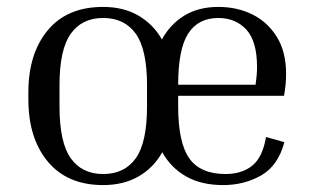

<svg xmlns="http://www.w3.org/2000/svg" viewBox="-20 -525 906 555"><path d="M802 -114Q784 -46 735 -18Q686 10 625 10Q562 10 518 -15Q474 -40 449 -85Q424 -40 380.5 -15Q337 10 278 10Q175 10 118.5 -57.5Q62 -125 62 -238V-258Q62 -370 118 -437.5Q174 -505 278 -505Q337 -505 380 -480Q423 -455 448 -411Q472 -455 513 -480Q554 -505 611 -505Q666 -505 710 -483Q754 -461 780.5 -418Q807 -375 807 -311Q807 -281 801 -248H495V-218Q495 -113 527 -67.5Q559 -22 632 -22Q679 -22 709 -46Q739 -70 749 -129ZM405 -278Q405 -382 372.5 -427.5Q340 -473 278 -473Q217 -473 184.5 -427.5Q152 -382 152 -278V-218Q152 -113 184.5 -67.5Q217 -22 278 -22Q340 -22 372.5 -67.5Q405 -113 405 -218ZM611 -473Q553 -473 524 -428Q495 -383 495 -280H719V-283Q721 -296 722 -308.5Q723 -321 723 -331Q723 -406 692 -439.5Q661 -473 611 -473Z"/></svg>

Font: Inria Serif
Style: Regular
Weight: 400
Designer: Black Foundry Team
Foundry: Black Foundry
Version: Version 1.000; ttfautohint (v1.8.3)